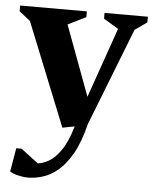

<svg xmlns="http://www.w3.org/2000/svg" viewBox="-52 -493 611 764"><g transform="rotate(5 253.0 -110.5)"><path d="M88.6 229.3Q70 229.3 48.9 224.3Q27.7 219.3 15.6 211.1L31.7 117.1H53.1L121.9 169.4Q141 167.9 164.9 154.9Q188.9 141.9 213.1 107.7Q237.2 73.5 255.9 10.1L207.3 19.6L41.8 -392.1L-2.4 -427.1V-450H264.1V-427.1L192.1 -391.4L296 -111.7L393.9 -391.4L334.7 -427.1V-450H507.7V-427.1L459.4 -393.3L307 -3.3Q289 69.6 263.1 115.4Q237.1 161.1 207.2 185.9Q177.4 210.6 146.8 219.9Q116.2 229.3 88.6 229.3Z"/></g></svg>

Font: Ancizar Serif Light
Style: Regular
Weight: 300
Designer: Cesar Puertas, Viviana Monsalve, Julian Moncada, Julian Prieto, Jose Castro, Felipe Aragon, Mariel Hernandez, Sara Alarc
Version: Version 8.100